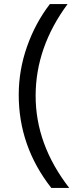

<svg xmlns="http://www.w3.org/2000/svg" viewBox="-20 -727 360 943"><path d="M72 -261Q72 -383 113 -499Q154 -615 225 -707H312Q155 -495 155 -256Q155 -17 320 196H232Q72 -8 72 -261Z"/></svg>

Font: Hind Jalandhar
Style: Regular
Weight: 400
Designer: Namrata Goyal
Foundry: Indian Type Foundry
Version: Version 0.702;PS 1.0;hotconv 1.0.81;makeotf.lib2.5.63406